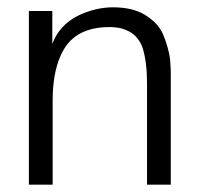

<svg xmlns="http://www.w3.org/2000/svg" viewBox="-20 -505 544 525"><path d="M59 0V-475H123V-460V-431V-398V-385Q142 -436 193 -462Q241 -485 289 -485Q343 -485 377 -464Q412 -442 425 -413Q440 -378 445 -344Q447 -316 447 -308V-271V0H382V-279Q382 -335 370 -374Q357 -411 322 -424Q305 -431 279 -431Q210 -431 173 -394Q141 -362 129 -296Q124 -264 124 -232V0Z"/></svg>

Font: Pavanam
Style: Regular
Weight: 400
Designer: Tharique Azeez
Foundry: Tharique Azeez
Version: Version 1.86; ttfautohint (v1.3) -l 8 -r 50 -G 200 -x 14 -D 